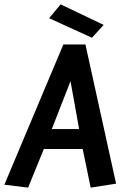

<svg xmlns="http://www.w3.org/2000/svg" viewBox="-34 -861 633 893"><path d="M350.6 -168H169.9L96.7 11.7L-13.7 -2L260.7 -654.3H363.3L505.9 -6.8L387.7 11.7ZM207 -260.7H334L293.9 -483.4ZM393.6 -685.5 194.3 -776.4 248 -840.8 448.2 -745.1Z"/></svg>

Font: Puritan
Style: BoldItalic
Weight: 700
Version: 2.1